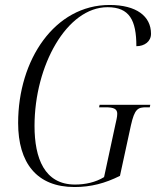

<svg xmlns="http://www.w3.org/2000/svg" viewBox="-20 -743 634 773"><path d="M280 10C346 10 403 -5 463 -35L507 -238C522 -305 535 -311 569 -311H583L585 -321H381L379 -311H405C439 -311 452 -304 452 -285C452 -272 448 -257 444 -239L399 -30C365 -9 323 0 282 0C159 0 119 -106 119 -236C119 -479 249 -714 413 -714C501 -714 529 -662 529 -557C562 -557 588 -576 588 -607C588 -678 529 -723 421 -723C200 -723 53 -502 53 -248C53 -87 128 10 280 10Z"/></svg>

Font: Noto Serif Display Condensed Light
Style: Italic
Weight: 300
Width: 3
Italic angle: -12°
Designer: Monotype Design Team
Foundry: Monotype Imaging Inc.
Version: Version 2.009